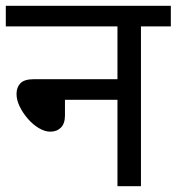

<svg xmlns="http://www.w3.org/2000/svg" viewBox="-20 -642 609 662"><path d="M0 -622H569V-551H466V0H385V-298H204V-244Q204 -216 190 -202Q176 -188 153 -188Q135 -188 114.5 -200Q94 -212 76.5 -232Q59 -252 48 -274.5Q37 -297 37 -318Q37 -341 50.5 -355Q64 -369 98 -369H385V-551H0Z"/></svg>

Font: lhindi25
Style: Book
Weight: 400
Designer: Jelle Bosma - Monotype Design Team
Foundry: Monotype Imaging Inc.
Version: Version 2.003